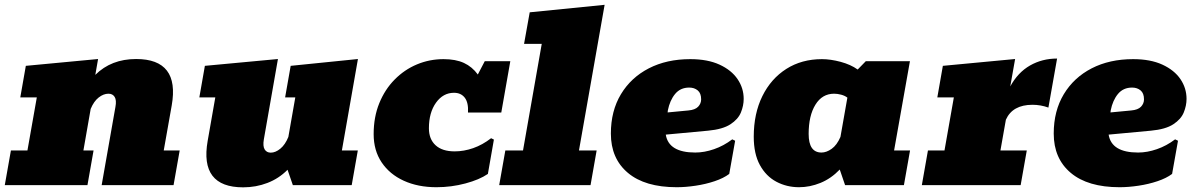

<svg xmlns="http://www.w3.org/2000/svg" viewBox="-30 -782 5049 811"><path d="M-9.8 0 16.1 -146.5H85.9L125.5 -370.6H55.7L79.1 -503.9L384.3 -532.7L372.6 -465.8Q439.9 -532.7 544.9 -532.7Q730 -532.7 695.3 -336.4L661.6 -146.5H729L703.1 0H399.4L457.5 -330.1Q462.9 -358.9 454.3 -372.6Q445.8 -386.2 428.2 -386.2Q407.2 -386.2 386.7 -370.1Q366.2 -354 353 -321.8L322.3 -146.5H365.2L339.4 0Z M997.1 9.3Q812.5 9.3 847.2 -187L879.4 -370.6H812L835.4 -503.9L1144 -532.7L1084.5 -193.4Q1079.6 -164.6 1087.9 -150.9Q1096.2 -137.2 1113.8 -137.2Q1133.8 -137.2 1154.3 -154.1Q1174.8 -170.9 1188 -203.6L1217.3 -370.6H1174.3L1197.8 -503.9L1481.9 -532.7L1414.1 -146.5H1481.4L1455.6 0H1207L1184.6 -64.9Q1147.9 -27.8 1099.6 -9.3Q1051.3 9.3 997.1 9.3Z M1813.5 8.8Q1735.4 8.8 1675.5 -18.6Q1615.7 -45.9 1582 -96.2Q1548.3 -146.5 1548.3 -215.3Q1548.3 -287.6 1572 -345.9Q1595.7 -404.3 1637 -446Q1678.2 -487.8 1731.2 -510Q1784.2 -532.2 1843.3 -532.2Q1895 -532.2 1929.7 -516.1Q1964.4 -500 1988.3 -467.3L2017.6 -523.4H2125.5L2087.4 -306.6H1946.8Q1949.2 -348.6 1933.1 -369.4Q1917 -390.1 1887.7 -390.1Q1841.8 -390.1 1811.8 -348.4Q1781.7 -306.6 1781.7 -240.2Q1781.7 -194.3 1809.8 -168.5Q1837.9 -142.6 1890.6 -142.6Q1929.2 -142.6 1968.5 -156.2Q2007.8 -169.9 2044.4 -198.2L2056.2 -192.4L2030.8 -47.4Q1995.1 -22.9 1935.8 -7.1Q1876.5 8.8 1813.5 8.8Z M2078.6 0 2104.5 -146.5H2179.2L2258.3 -596.7H2183.6L2207.5 -730L2523.9 -761.7L2415.5 -146.5H2490.2L2464.4 0Z M2828.6 8.8Q2694.3 8.8 2622.3 -51.8Q2550.3 -112.3 2550.3 -217.8Q2550.3 -313.5 2592.8 -384Q2635.3 -454.6 2710.7 -493.4Q2786.1 -532.2 2885.7 -532.2Q2959 -532.2 3009.3 -509Q3059.6 -485.8 3085.4 -447.8Q3111.3 -409.7 3111.3 -364.3Q3111.3 -335.9 3099.6 -307.1Q3087.9 -278.3 3055.4 -257.1Q3022.9 -235.8 2960.9 -230L2782.2 -213.4Q2794.4 -137.7 2906.7 -137.7Q2945.3 -137.7 2986.1 -151.9Q3026.9 -166 3063 -193.4L3075.2 -187.5L3050.3 -47.4Q3026.4 -29.3 2988.5 -16.6Q2950.7 -3.9 2908.4 2.4Q2866.2 8.8 2828.6 8.8ZM2791 -315.9 2790 -307.1 2877.4 -315.4Q2906.2 -317.9 2918.9 -331.3Q2931.6 -344.7 2931.6 -362.3Q2931.6 -388.2 2917.2 -400.1Q2902.8 -412.1 2881.3 -412.1Q2843.8 -412.1 2821.5 -385Q2799.3 -357.9 2791 -315.9Z M3345.2 8.8Q3293 8.8 3249.3 -14.4Q3205.6 -37.6 3179.7 -85Q3153.8 -132.3 3153.8 -204.6Q3153.8 -302.2 3190.2 -376Q3226.6 -449.7 3291.5 -491Q3356.4 -532.2 3441.9 -532.2Q3478 -532.2 3520.8 -520.8Q3563.5 -509.3 3592.8 -488.3L3627 -523.4H3813.5L3746.6 -146.5H3814L3788.1 0H3539.6L3517.1 -65.9Q3480.5 -27.8 3435.8 -9.5Q3391.1 8.8 3345.2 8.8ZM3439.9 -137.7Q3460.9 -137.7 3482.9 -153.3Q3504.9 -168.9 3520 -203.6L3549.3 -369.6Q3538.6 -377.9 3522.9 -382.1Q3507.3 -386.2 3493.2 -386.2Q3442.9 -386.2 3414.3 -339.8Q3385.7 -293.5 3385.7 -216.3Q3385.7 -137.7 3439.9 -137.7Z M3863.8 0 3889.6 -146.5H3959.5L3999 -370.6H3929.2L3952.6 -503.9L4257.8 -532.7L4237.3 -417Q4269.5 -476.1 4320.8 -505.4Q4372.1 -534.7 4435.1 -534.7L4398.4 -327.6Q4365.7 -339.4 4331.1 -339.4Q4247.1 -339.4 4218.8 -276.4L4195.8 -146.5H4307.1L4281.2 0Z M4699.2 8.8Q4564.9 8.8 4492.9 -51.8Q4420.9 -112.3 4420.9 -217.8Q4420.9 -313.5 4463.4 -384Q4505.9 -454.6 4581.3 -493.4Q4656.7 -532.2 4756.3 -532.2Q4829.6 -532.2 4879.9 -509Q4930.2 -485.8 4956.1 -447.8Q4981.9 -409.7 4981.9 -364.3Q4981.9 -335.9 4970.2 -307.1Q4958.5 -278.3 4926 -257.1Q4893.6 -235.8 4831.5 -230L4652.8 -213.4Q4665 -137.7 4777.3 -137.7Q4815.9 -137.7 4856.7 -151.9Q4897.5 -166 4933.6 -193.4L4945.8 -187.5L4920.9 -47.4Q4897 -29.3 4859.1 -16.6Q4821.3 -3.9 4779.1 2.4Q4736.8 8.8 4699.2 8.8ZM4661.6 -315.9 4660.6 -307.1 4748 -315.4Q4776.9 -317.9 4789.6 -331.3Q4802.2 -344.7 4802.2 -362.3Q4802.2 -388.2 4787.8 -400.1Q4773.4 -412.1 4752 -412.1Q4714.4 -412.1 4692.1 -385Q4669.9 -357.9 4661.6 -315.9Z"/></svg>

Font: Bevan
Style: Italic
Weight: 400
Italic angle: -10°
Designer: Vernon Adams
Foundry: Vernon Adams
Version: Version 2.100; ttfautohint (v1.8.3)